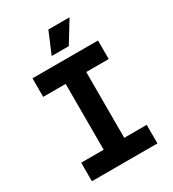

<svg xmlns="http://www.w3.org/2000/svg" viewBox="-216 -1031 1032 1147"><g transform="rotate(-30 300.0 -457.5)"><path d="M74 0V-128H229V-582H74V-710H526V-582H371V-128H526V0ZM240 -768 302 -915H448L358 -768Z"/></g></svg>

Font: Geist Mono
Style: Bold
Weight: 700
Monospace: yes
Designer: Basement.studio, Andrés Briganti, Mateo Zaragoza
Foundry: Basement.studio, Vercel, Andrés Briganti, Guido Ferreyra, Mateo Zaragoza
Version: Version 1.500; ttfautohint (v1.8.4.7-5d5b)